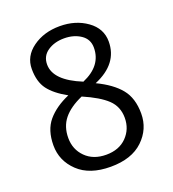

<svg xmlns="http://www.w3.org/2000/svg" viewBox="-126 -770 788 876"><g transform="rotate(-20 267.5 -331.5)"><path d="M277.8 -397.9Q376 -439.9 376 -527.8Q376 -568.8 342.5 -591.3Q309.1 -613.8 262.2 -613.8Q214.8 -613.8 181.9 -591.3Q148.9 -568.8 148.9 -527.8Q148.9 -450.2 277.8 -397.9ZM125 -179.7Q125 -124 162.6 -86.4Q200.2 -48.8 262.7 -48.8Q325.2 -48.8 362.1 -86.4Q398.9 -124 398.9 -178.7Q398.9 -232.9 362.1 -268.1Q325.2 -303.2 247.1 -336.9Q186 -310.1 155.5 -272.5Q125 -234.9 125 -179.7ZM263.2 9.8Q161.1 9.8 105.5 -43.2Q49.8 -96.2 49.8 -170.9Q49.8 -245.1 87.4 -289.6Q125 -334 191.9 -362.8Q131.8 -396 104 -433.1Q76.2 -470.2 76.2 -532.2Q76.2 -594.2 130.6 -633.5Q185.1 -672.9 262.2 -672.9Q338.9 -672.9 394 -633.5Q449.2 -594.2 449.2 -530.8Q449.2 -422.9 328.1 -372.1Q401.9 -336.9 439 -291.5Q476.1 -246.1 476.1 -171.4Q476.1 -96.2 420.7 -43.2Q365.2 9.8 263.2 9.8Z"/></g></svg>

Font: Sukar
Style: Regular
Weight: 400
Designer: Dario Muhafara - Ghiath Alsory
Foundry: Dario Muhafara - Ghiath Alsory
Version: Version 1.00 March 17, 2016, initial release